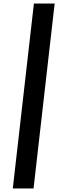

<svg xmlns="http://www.w3.org/2000/svg" viewBox="-20 -802 379 1084"><path d="M171.4 -782.2H288.6L169.4 262.2H52.2Z"/></svg>

Font: Proza Libre
Style: Bold Italic
Weight: 700
Designer: Jasper de Waard
Foundry: Jasper de Waard
Version: Version 1.000; ttfautohint (v1.4.1.8-43bc)